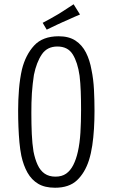

<svg xmlns="http://www.w3.org/2000/svg" viewBox="-20 -876 528 900"><path d="M238 4Q190 4 159 -14.5Q128 -33 109 -66.5Q90 -100 80 -146Q74 -176 71 -209.5Q68 -243 66.5 -280.5Q65 -318 65 -358Q65 -383 66 -408Q67 -433 69 -457.5Q71 -482 74.5 -505.5Q78 -529 83 -551Q100 -619 140 -662.5Q180 -706 255 -706Q303 -706 334 -685.5Q365 -665 383 -629.5Q401 -594 409 -548Q418 -505 420.5 -455.5Q423 -406 423 -356Q423 -313 420.5 -272Q418 -231 412.5 -194Q407 -157 397 -125Q378 -66 341 -31Q304 4 238 4ZM240 -48Q270 -48 290 -62Q310 -76 323.5 -102.5Q337 -129 345 -165Q354 -205 357 -254.5Q360 -304 360 -361Q360 -407 358.5 -447.5Q357 -488 353 -521Q344 -584 321 -621Q298 -658 249 -658Q201 -658 176 -621Q151 -584 139 -525Q136 -505 133.5 -483.5Q131 -462 129.5 -439.5Q128 -417 127.5 -393.5Q127 -370 127 -346Q127 -294 129 -248.5Q131 -203 137 -166Q144 -130 156.5 -103Q169 -76 189.5 -62Q210 -48 240 -48ZM199 -737 180 -769Q196 -777 214.5 -787.5Q233 -798 252 -809Q265 -817 277.5 -825Q290 -833 302 -841Q314 -849 325 -856L355 -808Q342 -803 328 -796.5Q314 -790 300.5 -784Q287 -778 273 -772Q260 -766 247 -760Q234 -754 222 -748Q210 -742 199 -737Z"/></svg>

Font: Truculenta Light
Style: Regular
Weight: 300
Version: Version 1.002